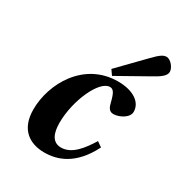

<svg xmlns="http://www.w3.org/2000/svg" viewBox="-176 -865 943 1002"><g transform="rotate(30 296.0 -364.0)"><path d="M320 -541 341 -511 524 -614C560 -634 592 -654 592 -680C592 -705 563 -740 539 -740C519 -740 502 -728 465 -690ZM73 -155C73 -34 146 12 234 12C309 12 406 -16 478 -159L448 -180C410 -119 363 -54 297 -54C244 -54 226 -101 226 -162C226 -298 298 -456 361 -456C381 -456 392 -442 405 -389C411 -364 419 -342 446 -342C481 -342 533 -369 533 -405C533 -462 476 -502 384 -502C179 -502 73 -310 73 -155Z"/></g></svg>

Font: Heuristica
Style: Bold Italic
Weight: 700
Italic angle: -13°
Version: Version 1.0.1